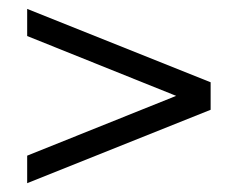

<svg xmlns="http://www.w3.org/2000/svg" viewBox="-20 -551 540 436"><path d="M458.3 -301.7V-364.2L41.7 -530.8V-469.2L380 -333.3L41.7 -197.5V-135Z"/></svg>

Font: Amy Mono
Style: Regular
Weight: 400
Monospace: yes
Version: Version 001.000